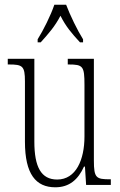

<svg xmlns="http://www.w3.org/2000/svg" viewBox="-20 -786 509 816"><path d="M140 -619V-606H153C187 -644 213 -673 237 -719C260 -673 285 -644 320 -606H333V-619C309 -657 278 -721 261 -766H211C196 -721 164 -657 140 -619ZM215 10C275 10 312 -23 337 -78H341L346 0H451V-24H448C389 -24 379 -29 379 -103V-536H268V-512H271C333 -512 339 -505 339 -425V-206C339 -107 303 -23 223 -23C155 -23 126 -76 126 -184V-536H13V-512H17C76 -512 86 -506 86 -440V-184C86 -45 133 10 215 10Z"/></svg>

Font: Noto Serif Thai ExtraCondensed ExtraLight
Style: Regular
Weight: 200
Width: 2
Designer: Monotype Design Team
Foundry: Monotype Imaging Inc.
Version: Version 2.002